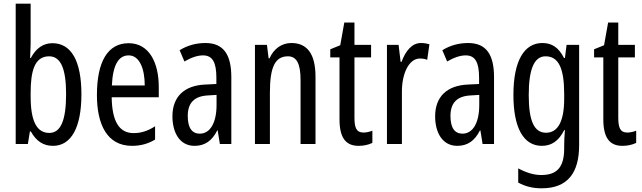

<svg xmlns="http://www.w3.org/2000/svg" viewBox="-20 -780 3480 1040"><path d="M146 -543V-760H65V0H131L142 -68H147C177 -14 216 10 267 10C366 10 421 -90 421 -269C421 -450 366 -546 264 -546C215 -546 176 -520 147 -466H143C144 -496 146 -522 146 -543ZM246 -475C310 -475 338 -406 338 -270C338 -126 308 -60 247 -60C179 -60 146 -124 146 -257V-276C146 -390 165 -475 246 -475Z M677 -546C564 -546 505 -447 505 -265C505 -109 558 10 695 10C741 10 782 -1 820 -24V-96C780 -70 743 -59 704 -59C625 -59 587 -123 585 -253H840V-309C840 -442 787 -546 677 -546ZM677 -480C737 -480 764 -405 764 -317H586C591 -428 622 -480 677 -480Z M1093 -547C1042 -547 995 -534 953 -508L979 -447C1017 -469 1050 -480 1080 -480C1131 -480 1152 -442 1152 -360V-325L1091 -322C978 -317 914 -256 914 -150C914 -65 951 10 1034 10C1090 10 1129 -18 1157 -74H1159L1171 0H1233V-362C1233 -480 1194 -547 1093 -547ZM1105 -263 1153 -266V-212C1153 -114 1118 -56 1062 -56C1021 -56 997 -86 997 -152C997 -222 1032 -259 1105 -263Z M1558 -547C1507 -547 1463 -517 1440 -464H1435L1426 -537H1361V0H1442V-279C1442 -417 1470 -475 1540 -475C1588 -475 1608 -432 1608 -348V0H1689V-364C1689 -488 1644 -547 1558 -547Z M1949 -62C1910 -62 1900 -89 1900 -143V-469H1990V-537H1900V-658H1845L1823 -535L1769 -513V-469H1819V-133C1819 -37 1851 10 1922 10C1952 10 1976 4 1997 -6V-72C1981 -66 1965 -62 1949 -62Z M2260 -547C2213 -547 2178 -507 2155 -445H2150L2139 -537H2076V0H2157V-280C2156 -385 2197 -463 2254 -463C2269 -463 2282 -461 2294 -456L2306 -540C2290 -545 2275 -547 2260 -547Z M2516 -547C2465 -547 2418 -534 2376 -508L2402 -447C2440 -469 2473 -480 2503 -480C2554 -480 2575 -442 2575 -360V-325L2514 -322C2401 -317 2337 -256 2337 -150C2337 -65 2374 10 2457 10C2513 10 2552 -18 2580 -74H2582L2594 0H2656V-362C2656 -480 2617 -547 2516 -547ZM2528 -263 2576 -266V-212C2576 -114 2541 -56 2485 -56C2444 -56 2420 -86 2420 -152C2420 -222 2455 -259 2528 -263Z M2918 -547C2820 -547 2761 -452 2761 -266C2761 -85 2817 10 2915 10C2969 10 3007 -18 3036 -75H3040C3037 -43 3036 -13 3036 9V25C3036 129 2994 168 2912 168C2872 168 2832 156 2787 132V209C2826 230 2865 240 2914 240C3056 240 3117 155 3117 6V-537H3049L3040 -466H3035C3006 -523 2969 -547 2918 -547ZM2935 -475C3005 -475 3036 -412 3036 -270V-245C3036 -123 3002 -61 2938 -61C2874 -61 2844 -123 2844 -265C2844 -402 2872 -475 2935 -475Z M3378 -62C3339 -62 3329 -89 3329 -143V-469H3419V-537H3329V-658H3274L3252 -535L3198 -513V-469H3248V-133C3248 -37 3280 10 3351 10C3381 10 3405 4 3426 -6V-72C3410 -66 3394 -62 3378 -62Z"/></svg>

Font: Noto Sans Arabic ExtCond
Style: Regular
Weight: 400
Width: 2
Designer: Monotype Design Team, Nadine Chahine, Nizar Qandah and Khaled Hosny
Foundry: Monotype Imaging Inc.
Version: Version 2.012